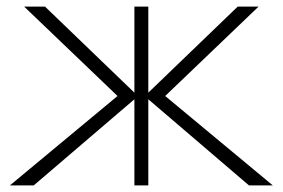

<svg xmlns="http://www.w3.org/2000/svg" viewBox="-20 -560 854 580"><path d="M417 -269.5 732 0H804L479 -270L761 -540H698ZM386 0H428V-540H386ZM397 -269.5 116 -540H53L335 -270L10 0H82Z"/></svg>

Font: Vela Sans GX ExtLt
Style: Regular
Weight: 200
Designer: Principal design: Mikhail Sharanda - project Manrope.
Design modification: Ravid Balaliev
Foundry: Mikhail Sharanda
Version: Version 1.001